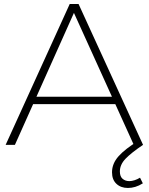

<svg xmlns="http://www.w3.org/2000/svg" viewBox="-20 -719 738 953"><path d="M326 -699H370L690 0H644L347 -655L54 0H8ZM132 -239H562V-202H132ZM667 -20 690 0Q632 39 603.5 68.5Q575 98 575 132Q575 157 588.5 168.5Q602 180 622 180Q634 180 648 175.5Q662 171 675 163L689 191Q670 203 651.5 208.5Q633 214 615 214Q580 214 558 193.5Q536 173 536 136Q536 93 568.5 56.5Q601 20 667 -20Z"/></svg>

Font: Alexandria ExtraLight
Style: Regular
Weight: 250
Designer: Mohamed Gaber
Foundry: Kief Type Foundry
Version: Version 5.100